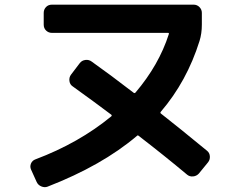

<svg xmlns="http://www.w3.org/2000/svg" viewBox="-20 -760 1040 817"><path d="M135.7 13.7 112.3 -38.1Q106.4 -50.8 111.8 -64Q117.2 -77.1 130.9 -82Q315.4 -151.4 453.1 -264.6Q457 -267.6 454.1 -271.5Q385.7 -323.2 289.1 -392.6Q277.3 -400.4 275.4 -415.5Q273.4 -430.7 282.2 -442.4L319.3 -491.2Q328.1 -502.9 343.3 -504.9Q358.4 -506.8 370.1 -498Q447.3 -443.4 548.8 -365.2Q552.7 -362.3 556.6 -366.2Q656.2 -483.4 698.2 -614.3Q700.2 -620.1 695.3 -620.1H201.2Q186.5 -620.1 176.3 -629.9Q166 -639.6 166 -655.3V-705.1Q166 -719.7 175.8 -730Q185.5 -740.2 201.2 -740.2H803.7Q818.4 -740.2 828.6 -730Q838.9 -719.7 838.9 -705.1V-655.3Q838.9 -617.2 829.1 -585.9Q775.4 -414.1 664.1 -284.2Q661.1 -280.3 664.1 -277.3Q740.2 -217.8 861.3 -118.2Q872.1 -109.4 873 -94.7Q874 -80.1 865.2 -69.3L826.2 -21.5Q816.4 -10.7 801.8 -9.3Q787.1 -7.8 776.4 -16.6Q680.7 -96.7 569.3 -182.6Q566.4 -185.5 562.5 -181.6Q414.1 -55.7 182.6 34.2Q169.9 39.1 155.8 33.2Q141.6 27.3 135.7 13.7Z"/></svg>

Font: Rounded-L Mgen+ 1mn bold
Style: Bold
Weight: 700
Designer: [Source Han Sans]
Ryoko NISHIZUKA  (kana & ideographs); Paul D. Hunt (Latin, Greek & Cyrillic); Wenlong ZHANG  (bopomofo
Version: Version 1.059.20150602